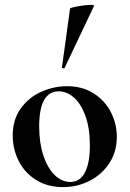

<svg xmlns="http://www.w3.org/2000/svg" viewBox="-20 -751 529 784"><path d="M32 -198Q32 -263 65 -308.5Q98 -354 149 -376.5Q200 -399 254 -399Q316 -399 362 -370Q408 -341 432.5 -293.5Q457 -246 457 -192Q457 -132 427 -85.5Q397 -39 346.5 -13Q296 13 237 13Q175 13 128.5 -15.5Q82 -44 57 -92.5Q32 -141 32 -198ZM347 -157Q347 -227 329 -277Q311 -327 282 -352.5Q253 -378 220 -378Q140 -378 140 -235Q140 -168 157 -116.5Q174 -65 203 -36.5Q232 -8 267 -8Q306 -8 326.5 -46.5Q347 -85 347 -157ZM240 -472Q237 -472 234.5 -473.5Q232 -475 233 -476L266 -716Q268 -720 299 -725.5Q330 -731 351 -731Q365 -731 364 -727L244 -474Q244 -472 240 -472Z"/></svg>

Font: Cormorant Garamond
Style: Bold
Weight: 700
Designer: Christian Thalmann (Catharsis Fonts)
Foundry: Catharsis Fonts
Version: Version 4.000